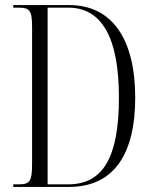

<svg xmlns="http://www.w3.org/2000/svg" viewBox="-20 -734 595 754"><path d="M32 0H251C429 0 511 -131 511 -350C511 -581 420 -714 252 -714H32V-704H51C97 -704 106 -694 106 -626V-92C106 -20 97 -10 51 -10H32ZM247 -10H167V-704H248C383 -704 447 -581 447 -351C447 -113 383 -10 247 -10Z"/></svg>

Font: Noto Serif Display ExtraCondensed Light
Style: Regular
Weight: 300
Width: 2
Designer: Monotype Design Team
Foundry: Monotype Imaging Inc.
Version: Version 2.009